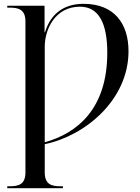

<svg xmlns="http://www.w3.org/2000/svg" viewBox="-20 -744 734 1004"><path d="M18 240H309V230H296C251 230 214 221 214 158V10C430 -35 652 -225 652 -476C652 -620 578 -724 417 -724C320 -724 247 -678 215 -575H213V-714H18V-704H31C76 -704 113 -695 113 -632V158C113 221 76 230 31 230H18ZM214 0V-500C214 -590 268 -709 398 -709C495 -709 541 -625 541 -468C541 -174 383 -47 214 0Z"/></svg>

Font: Noto Serif Display
Style: Regular
Weight: 400
Designer: Monotype Design Team
Foundry: Monotype Imaging Inc.
Version: Version 2.009